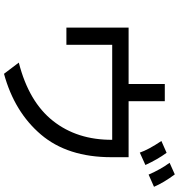

<svg xmlns="http://www.w3.org/2000/svg" viewBox="13 -814 894 960"><g transform="rotate(90 460.0 -334.0)"><path d="M853 -630Q827 -690 794 -735L852 -761Q893 -706 914 -657ZM743 -586Q729 -628 685 -694L744 -720Q777 -675 805 -614ZM766 -444Q766 -225 653 -92Q540 41 349 93L293 19Q489 -31 584.5 -152Q680 -273 679 -448H204V-219H118V-530H400V-711H486V-530H766Z"/></g></svg>

Font: LINE Seed Sans KR Regular
Style: Regular
Weight: 400
Designer: LINE VX Design & Sandoll Inc & Dalton Maag Ltd
Foundry: Sandoll Inc.
Version: Version 1.000